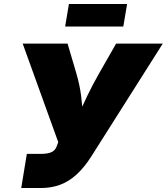

<svg xmlns="http://www.w3.org/2000/svg" viewBox="-20 -947 840 967"><path d="M86.9 0 115.2 -171.9H182.6Q221.7 -171.9 240.2 -181.2Q258.8 -190.4 265.6 -210.4L273.4 -231L94.2 -727.5H320.3L364.3 -578.1Q381.3 -520.5 388.4 -465.3Q395.5 -410.2 397 -362.5Q398.4 -314.9 398.9 -279.8H338.9Q353.5 -314.9 373.3 -361.8Q393.1 -408.7 419.4 -463.9Q445.8 -519 479.5 -578.1L564.9 -727.5H799.8L439.9 -159.2Q404.8 -104 366.2 -68.6Q327.6 -33.2 283.2 -16.6Q238.8 0 186 0ZM620.1 -926.8 601.1 -813.5H308.1L327.1 -926.8Z"/></svg>

Font: Inter 17pt Black
Style: Italic
Weight: 900
Italic angle: -9.3988°
Version: Version 4.001;git-66647c0bb